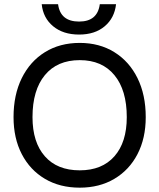

<svg xmlns="http://www.w3.org/2000/svg" viewBox="-20 -858 734 886"><path d="M515.5 -838.5Q508.5 -775 463.2 -736.8Q418 -698.5 345 -698.5Q271.5 -698.5 225.2 -736.8Q179 -775 172.5 -838.5H248Q258.5 -758.5 345 -758.5Q430 -758.5 440.5 -838.5ZM42.5 -317.5Q42.5 -420.5 80.5 -497.5Q118.5 -574.5 187.2 -617.2Q256 -660 348 -660Q439 -660 507.8 -617.2Q576.5 -574.5 614.5 -497.5Q652.5 -420.5 652.5 -317.5Q652.5 -220 614.5 -146.8Q576.5 -73.5 507.8 -32.8Q439 8 348 8Q256 8 187.2 -32.8Q118.5 -73.5 80.5 -146.8Q42.5 -220 42.5 -317.5ZM565 -317.5Q565 -442 508 -511.2Q451 -580.5 348 -580.5Q244 -580.5 187 -511.2Q130 -442 130 -317.5Q130 -201.5 187 -136.8Q244 -72 348 -72Q451 -72 508 -136.8Q565 -201.5 565 -317.5Z"/></svg>

Font: Overused Grotesk
Style: Regular
Weight: 450
Version: Version 0.004